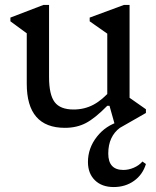

<svg xmlns="http://www.w3.org/2000/svg" viewBox="-20 -504 631 775"><path d="M242 12Q165 12 126.5 -32.5Q88 -77 88 -166V-401L131 -338L22 -418V-433L155 -484H178V-193Q178 -122 200.5 -92Q223 -62 277 -62Q321 -62 357.5 -81.5Q394 -101 430 -143V-77H413Q364 -27 327 -7.5Q290 12 242 12ZM447 12 422 -77H413V-401L456 -338L342 -418V-433L480 -484H503V-81L462 -138L569 -63V-48L464 12ZM439 251Q391 251 363 223.5Q335 196 335 150Q335 94 371 48Q407 2 464 -14V12Q441 29 429 55Q417 81 417 116Q417 182 478 182Q499 182 520 173Q541 164 555 148L569 158Q556 201 521 226Q486 251 439 251Z"/></svg>

Font: Platypi Light
Style: Regular
Weight: 300
Designer: David Sargent
Foundry: Bolt Cutter Type
Version: Version 1.200